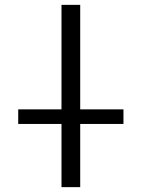

<svg xmlns="http://www.w3.org/2000/svg" viewBox="-20 -770 583 790"><path d="M55 -260V-320H233V-750H310V-320H488V-260H310V0H233V-260Z"/></svg>

Font: Mplus 1p
Style: Regular
Weight: 400
Version: Version 1.061